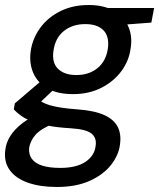

<svg xmlns="http://www.w3.org/2000/svg" viewBox="-43 -528 634 765"><path d="M184 217Q117 217 68.5 200Q20 183 -4 150Q-28 117 -22 70Q-19 41 -2 14Q15 -13 46 -37Q77 -61 126 -80L172 -36Q121 -16 99 8.5Q77 33 73 63Q71 87 84 105Q97 123 125.5 132Q154 141 197 141Q262 141 298 116.5Q334 92 338 53Q343 23 322.5 5Q302 -13 238 -17Q185 -20 147.5 -27.5Q110 -35 84.5 -44.5Q59 -54 41.5 -66.5Q24 -79 12 -92L16 -116L132 -215L190 -189L83 -88L107 -132Q117 -126 127.5 -120Q138 -114 154.5 -109Q171 -104 198.5 -99.5Q226 -95 268 -92Q334 -87 372.5 -69.5Q411 -52 426 -22.5Q441 7 435 48Q430 90 399.5 129Q369 168 314.5 192.5Q260 217 184 217ZM248 -153Q186 -153 146.5 -175.5Q107 -198 90 -236.5Q73 -275 79 -322Q86 -374 116.5 -416Q147 -458 196.5 -483Q246 -508 310 -508Q371 -508 410.5 -485Q450 -462 467.5 -424Q485 -386 478 -339Q472 -287 441 -245Q410 -203 360.5 -178Q311 -153 248 -153ZM261 -229Q312 -229 346 -257Q380 -285 387 -336Q393 -384 368.5 -408Q344 -432 297 -432Q246 -432 211.5 -404.5Q177 -377 170 -325Q163 -278 188.5 -253.5Q214 -229 261 -229ZM376 -424 364 -496H571L560 -438Z"/></svg>

Font: DM Sans 36pt Medium
Style: Italic
Weight: 500
Italic angle: -10°
Designer: Colophon Foundry, Jonny Pinhorn
Foundry: Colophon Foundry
Version: Version 4.004;gftools[0.9.30]